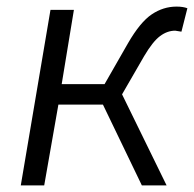

<svg xmlns="http://www.w3.org/2000/svg" viewBox="-20 -562 588 582"><path d="M133 -532H204L167 -307H297L368 -431Q405 -495 440 -518.5Q475 -542 515 -542Q535 -542 548 -537L530 -466Q512 -469 511 -469Q487 -469 465 -452.5Q443 -436 417 -392L350 -276L485 0H410L292 -245H157L114 0H43Z"/></svg>

Font: Nebula Sans Book
Style: Regular
Weight: 400
Italic angle: -9°
Designer: Paul D. Hunt for Adobe (as Source Sans)
Foundry: Nebula Entertainment & Broadcasting LLC
Version: Version 1.010